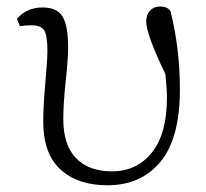

<svg xmlns="http://www.w3.org/2000/svg" viewBox="-20 -545 621 579"><path d="M40 -465.8 31.2 -488.3Q60.5 -522.5 108.4 -522.5Q152.3 -522.5 168.9 -494.6Q185.5 -466.8 185.5 -401.4Q185.5 -369.1 178.2 -300.8Q170.9 -232.4 170.9 -185.5Q170.9 -107.4 209.5 -67.9Q248 -28.3 317.4 -28.3Q392.6 -28.3 438 -85Q483.4 -141.6 483.4 -251Q483.4 -278.3 478.5 -322.3Q420.9 -441.4 420.9 -480.5Q420.9 -501 432.6 -513.2Q444.3 -525.4 462.9 -525.4Q484.4 -525.4 494.1 -511.7Q522.5 -398.4 522.5 -275.4Q522.5 -127.9 463.9 -57.1Q405.3 13.7 303.7 13.7Q214.8 13.7 162.6 -33.7Q110.4 -81.1 110.4 -178.7Q110.4 -224.6 116.7 -294.9Q123 -365.2 123 -391.6Q123 -436.5 113.8 -452.6Q104.5 -468.8 74.2 -468.8Q54.7 -468.8 40 -465.8Z"/></svg>

Font: Bpmf Zihi Serif Light
Style: Light
Weight: 300
Foundry: But Ko
Version: Version 1.320